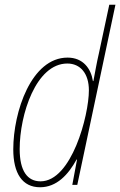

<svg xmlns="http://www.w3.org/2000/svg" viewBox="-20 -780 507 810"><path d="M149 10C219 10 268 -43 303 -107H305L285 0H306L467 -760H441L397 -554C388 -516 381 -474 374 -438H372C364 -490 331 -537 265 -537C112 -537 36 -308 36 -150C36 -49 74 10 149 10ZM151 -15C96 -15 63 -58 63 -151C63 -297 132 -512 264 -512C319 -512 355 -470 355 -399C355 -293 282 -15 151 -15Z"/></svg>

Font: Noto Sans Condensed Thin
Style: Italic
Weight: 100
Width: 3
Italic angle: -12°
Designer: Monotype Design Team
Foundry: Monotype Imaging Inc.
Version: Version 2.013